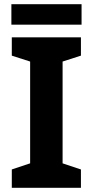

<svg xmlns="http://www.w3.org/2000/svg" viewBox="-20 -891 441 911"><path d="M367 -871H34V-774H367ZM364 0V-87L277 -116V-599L364 -627V-714H36V-627L123 -599V-116L36 -87V0Z"/></svg>

Font: Noto Sans Canadian Aboriginal
Style: Bold
Weight: 700
Designer: Monotype Design Team, Typotheque's Kevin King
Foundry: Monotype Imaging Inc.
Version: Version 2.004